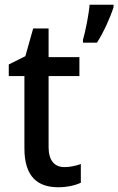

<svg xmlns="http://www.w3.org/2000/svg" viewBox="-20 -780 499 810"><path d="M459 -750V-760H358C355 -721 340 -645 330 -612V-600H389C417 -643 447 -710 459 -750ZM252 -75C210 -75 185 -103 185 -159V-459H315V-539H185V-660H120L87 -543L17 -508V-459H83V-154C83 -32 141 10 226 10C263 10 297 2 321 -9V-88C302 -81 276 -75 252 -75Z"/></svg>

Font: Noto Sans Devanagari SemiCondensed Medium
Style: Regular
Weight: 500
Width: 4
Designer: Jelle Bosma - Monotype Design Team
Foundry: Monotype Imaging Inc.
Version: Version 2.004